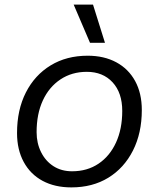

<svg xmlns="http://www.w3.org/2000/svg" viewBox="-20 -802 690 834"><path d="M290 12Q218 12 165 -16.5Q112 -45 83 -98.5Q54 -152 54 -224Q54 -325 92.5 -400.5Q131 -476 200 -518Q269 -560 361 -560Q432 -560 485 -531.5Q538 -503 567 -450Q596 -397 596 -324Q596 -224 557.5 -148Q519 -72 450.5 -30Q382 12 290 12ZM293 -58Q359 -58 408 -91Q457 -124 484 -183Q511 -242 511 -320Q511 -399 469 -444.5Q427 -490 357 -490Q292 -490 242.5 -457Q193 -424 166 -365.5Q139 -307 139 -228Q139 -180 158.5 -141Q178 -102 212.5 -80Q247 -58 293 -58ZM436 -616H371L300 -782H384Z"/></svg>

Font: Azeret Mono Thin Light
Style: Italic
Weight: 300
Italic angle: -12°
Version: Version 1.002